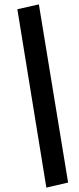

<svg xmlns="http://www.w3.org/2000/svg" viewBox="-20 -781 358 874"><path d="M191 73 59 -739 157 -761 290 50Z"/></svg>

Font: Nunito Sans 10pt
Style: Bold Italic
Weight: 700
Italic angle: -9°
Designer: Vernon Adams
Foundry: Vernon Adams
Version: Version 3.101;gftools[0.9.27]